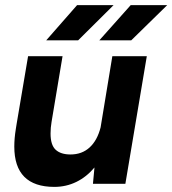

<svg xmlns="http://www.w3.org/2000/svg" viewBox="-20 -720 675 752"><path d="M350 -64Q319 -27 279 -7.5Q239 12 193 12Q36 12 36 -146Q36 -178 42 -215L45 -234L90 -500H225L182 -243Q178 -220 178 -197Q178 -152 198 -133.5Q218 -115 256 -115Q301 -115 331 -142.5Q361 -170 374 -221L420 -500H555L471 0H344ZM492 -700H635L494 -562H369ZM282 -700H425L286 -562H161Z"/></svg>

Font: Oak Sans
Style: Bold Italic
Weight: 700
Italic angle: -9.5°
Foundry: Erik Kennedy, Walven
Version: Version 1.000